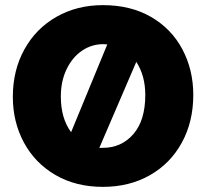

<svg xmlns="http://www.w3.org/2000/svg" viewBox="-20 -714 803 748"><path d="M733 -344Q733 -240 688.5 -158.5Q644 -77 564 -31.5Q484 14 381 14Q275 14 195.5 -32.5Q116 -79 73 -159Q30 -239 30 -337Q30 -440 75 -521.5Q120 -603 200 -648.5Q280 -694 381 -694Q489 -694 568.5 -648Q648 -602 690.5 -522Q733 -442 733 -344ZM217 -338Q217 -253 257 -199L398 -541L383 -542Q337 -542 299.5 -516.5Q262 -491 239.5 -444.5Q217 -398 217 -338ZM546 -344Q546 -419 511 -473L367 -138H380Q453 -138 499.5 -191.5Q546 -245 546 -344Z"/></svg>

Font: Catamaran
Style: Regular
Weight: 900
Designer: Pria Ravichandran
Version: Version 1.001;PS 001.000;hotconv 1.0.70;makeotf.lib2.5.58329